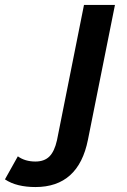

<svg xmlns="http://www.w3.org/2000/svg" viewBox="-199 -554 514 775"><path d="M-56 201Q-93 201 -124 193.5Q-155 186 -179 170L-127 77Q-98 98 -56 98Q-20 98 0.5 77.5Q21 57 31 12L140 -534H265L156 10Q118 201 -56 201Z"/></svg>

Font: Montserrat Thin SemiBold
Style: Italic
Weight: 600
Italic angle: -11.3°
Version: Version 9.000